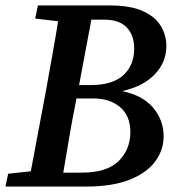

<svg xmlns="http://www.w3.org/2000/svg" viewBox="-33 -684 682 704"><path d="M96 -616 106 -664H370Q445 -664 490.5 -643.5Q536 -623 556.5 -589Q577 -555 577 -515Q577 -456 534.5 -411.5Q492 -367 415 -350Q491 -334 529 -288.5Q567 -243 567 -184Q567 -134 536 -92Q505 -50 442 -25Q379 0 283 0H-13L-3 -47L80 -56L136 -354Q147 -417 158.5 -480Q170 -543 180 -606ZM245 -310Q232 -246 221 -181Q210 -116 199 -51H267Q359 -51 402 -93.5Q445 -136 445 -200Q445 -259 407.5 -291Q370 -323 309 -323H247ZM348 -612H302L257 -372H298Q380 -372 419.5 -408.5Q459 -445 459 -506Q459 -554 432 -583Q405 -612 348 -612Z"/></svg>

Font: Source Serif 4 Semibold
Style: Italic
Weight: 600
Italic angle: -12°
Designer: Frank Grießhammer
Foundry: Adobe
Version: Version 4.005;hotconv 1.1.0;makeotfexe 2.6.0